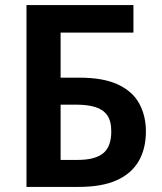

<svg xmlns="http://www.w3.org/2000/svg" viewBox="-20 -734 635 754"><path d="M84 0V-714H504V-606H218V-429H292Q386 -429 443.5 -402Q501 -375 527 -327Q553 -279 553 -218Q553 -150 524.5 -101Q496 -52 438 -26Q380 0 289 0ZM285 -106Q353 -106 385 -132Q417 -158 417 -218Q417 -259 401 -281.5Q385 -304 354.5 -313.5Q324 -323 278 -323H218V-106Z"/></svg>

Font: Noto Sans Display SemiBold
Style: Regular
Weight: 600
Designer: Monotype Design Team
Foundry: Monotype Imaging Inc.
Version: Version 2.003